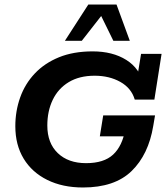

<svg xmlns="http://www.w3.org/2000/svg" viewBox="-20 -822 737 852"><path d="M348 10Q258 10 190 -23.5Q122 -57 85 -118Q48 -179 48 -262Q48 -329 69.5 -389.5Q91 -450 134.5 -496Q178 -542 242 -568Q306 -594 391 -594Q480 -594 540.5 -556Q601 -518 617 -447L587 -467L606 -583H697L665 -380H578Q563 -431 514 -458.5Q465 -486 400 -486Q332 -486 285 -457.5Q238 -429 214 -379Q190 -329 190 -265Q190 -187 236.5 -142.5Q283 -98 362 -98Q441 -98 482 -136Q523 -174 536 -249L579 -217H423L438 -310H668L660 -263Q639 -136 564 -63Q489 10 348 10ZM268 -641 372 -802H497L556 -641H483L429 -751L343 -641Z"/></svg>

Font: Rokkitt SemiBold
Style: Bold Italic
Weight: 700
Italic angle: -9°
Version: Version 3.103